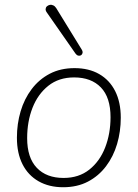

<svg xmlns="http://www.w3.org/2000/svg" viewBox="-20 -778 578 806"><path d="M245 8Q186 8 142 -17Q98 -42 74.5 -88.5Q51 -135 51 -200Q51 -258 66.5 -310.5Q82 -363 113 -404Q144 -445 189 -468.5Q234 -492 293 -492Q353 -492 396.5 -467Q440 -442 463.5 -395.5Q487 -349 487 -284Q487 -226 471.5 -173.5Q456 -121 425 -80Q394 -39 349 -15.5Q304 8 245 8ZM247 -31Q311 -31 355 -66Q399 -101 421.5 -159Q444 -217 444 -286Q444 -369 403.5 -411Q363 -453 291 -453Q227 -453 183 -418Q139 -383 116.5 -325.5Q94 -268 94 -198Q94 -116 134.5 -73.5Q175 -31 247 -31ZM297 -553 177 -725Q171 -733 171.5 -740Q172 -747 177 -751.5Q182 -756 189 -757.5Q196 -759 203.5 -755.5Q211 -752 216 -744L323 -570Q328 -562 326.5 -555.5Q325 -549 320 -546Q315 -543 308.5 -544.5Q302 -546 297 -553Z"/></svg>

Font: Nunito ExtraLight ExtraLight
Style: Italic
Weight: 250
Italic angle: -9°
Version: Version 3.602